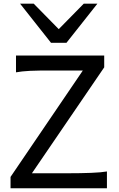

<svg xmlns="http://www.w3.org/2000/svg" viewBox="-20 -1011 641 1031"><path d="M539.6 -649.4 151.4 -80.6H341.8Q413.6 -80.6 469.2 -82.8Q524.9 -85 554.2 -90.3V0H36.6V-61L424.8 -632.3H258.8Q222.7 -632.3 193.6 -632.1Q164.6 -631.8 141.1 -630.6Q117.7 -629.4 99.1 -627.4Q80.6 -625.5 65.9 -622.6V-712.9H539.6ZM161.1 -991.2 295.4 -854.5 429.7 -991.2H502.9L336.9 -781.2H253.9L87.9 -991.2Z"/></svg>

Font: Andika
Style: Regular
Weight: 400
Designer: Victor Gaultney, Annie Olsen, Julie Remington, Don Collingsworth, Eric Hays
Foundry: SIL International
Version: Version 1.001